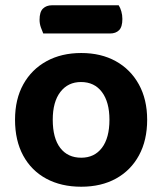

<svg xmlns="http://www.w3.org/2000/svg" viewBox="-20 -693 615 728"><path d="M538 -239Q538 -161 507 -104Q476 -47 420 -16Q364 15 288 15Q212 15 155.5 -15.5Q99 -46 68 -103Q37 -160 37 -239Q37 -317 68.5 -373.5Q100 -430 156.5 -461Q213 -492 288 -492Q363 -492 419 -461Q475 -430 506.5 -373Q538 -316 538 -239ZM287 -382Q238 -382 209 -344.5Q180 -307 180 -239Q180 -169 208.5 -132Q237 -95 288 -95Q338 -95 366.5 -132.5Q395 -170 395 -239Q395 -306 366.5 -344Q338 -382 287 -382ZM397 -566H144Q140 -575 135 -589Q130 -603 130 -618Q130 -648 143 -660.5Q156 -673 177 -673H430Q436 -664 440 -650Q444 -636 444 -621Q444 -591 431.5 -578.5Q419 -566 397 -566Z"/></svg>

Font: BalooTamma2Bold
Style: Bold
Weight: 700
Designer: Divya Kowshik, Shuchita Grover and Ek Type
Foundry: Ek Type
Version: Version 1.700